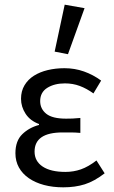

<svg xmlns="http://www.w3.org/2000/svg" viewBox="-20 -790 488 822"><path d="M251 12Q206 12 168.5 2Q131 -8 103.5 -27Q76 -46 61 -73Q46 -100 46 -134Q46 -187 75.5 -215.5Q105 -244 147 -255V-259Q109 -273 89.5 -303Q70 -333 70 -367Q70 -400 85 -425Q100 -450 125.5 -466Q151 -482 184.5 -490Q218 -498 256 -498Q300 -498 339.5 -484Q379 -470 413 -445L380 -390Q351 -411 321.5 -422Q292 -433 258 -433Q213 -433 182.5 -414Q152 -395 152 -357Q152 -324 178 -303Q204 -282 263 -282Q277 -282 291 -282.5Q305 -283 324 -285V-221Q302 -223 284 -223Q266 -223 248 -223Q128 -223 128 -141Q128 -100 162.5 -77Q197 -54 260 -54Q295 -54 326.5 -65Q358 -76 393 -103L428 -48Q384 -14 343 -1Q302 12 251 12ZM214 -569 257 -770 342 -755 271 -558Z"/></svg>

Font: SourceSansPro
Style: Book
Weight: 400
Designer: Paul D. Hunt
Foundry: Adobe Systems Incorporated
Version: Version 2.021;PS 2.000;hotconv 1.0.86;makeotf.lib2.5.63406